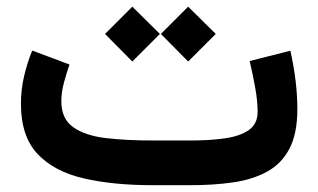

<svg xmlns="http://www.w3.org/2000/svg" viewBox="-20 -544 935 564"><path d="M540.5 0H427.2Q313 0 226.1 -20Q139.2 -40 90.3 -91.8Q41.5 -143.6 41.5 -239.3Q41.5 -281.2 51 -321.3Q60.5 -361.3 74.7 -395.5L184.1 -354.5Q176.3 -332 168.2 -302.7Q160.2 -273.4 160.2 -246.6Q160.2 -194.8 195.3 -170.2Q230.5 -145.5 291 -138.4Q351.6 -131.3 427.2 -131.3H541.5Q595.2 -131.3 639.6 -137.5Q684.1 -143.6 710.4 -161.6Q736.8 -179.7 736.8 -215.8Q736.8 -247.1 729.5 -287.4Q722.2 -327.6 713.4 -364.7L833 -395Q853.5 -303.2 853.5 -223.6Q853.5 -150.9 829.8 -106.4Q806.2 -62 763.4 -39.1Q720.7 -16.1 663.8 -8.1Q606.9 0 540.5 0ZM532.7 -524.4 613.8 -444.3 532.7 -363.3 452.6 -444.3ZM368.7 -524.4 449.7 -444.3 368.7 -363.3 288.6 -444.3Z"/></svg>

Font: Vazirmatn FD
Style: Bold
Weight: 700
Designer: Saber Rastikerdar
Foundry: Saber Rastikerdar
Version: Version 33.001